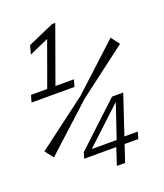

<svg xmlns="http://www.w3.org/2000/svg" viewBox="-158 -759 931 1093"><g transform="rotate(-20 307.0 -212.5)"><path d="M198 128 209 92 231 91H430L435 87H538L526 128ZM261 106 209 92 468 -150H500L498 -133L236 111L261 61ZM536 -150 409 230H359L399 109L404 104L490 -150ZM299 -214 317 -192 39 62 0 11ZM317 -192 299 -214 575 -468 614 -417ZM289 -655H308L171 -275H121L246 -620ZM116 -533 130 -585 289 -655 274 -603ZM26 -275 38 -317H298L286 -275Z"/></g></svg>

Font: Intel One Mono Light
Style: Italic
Weight: 300
Italic angle: -16°
Monospace: yes
Designer: Fred Shallcrass
Foundry: Frere-Jones Type LLC
Version: Version 1.004